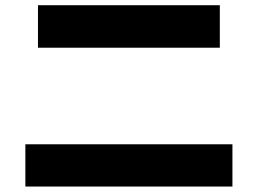

<svg xmlns="http://www.w3.org/2000/svg" viewBox="-20 -718 978 728"><path d="M76.2 -170.9H861.3V-10.7H76.2ZM124 -698.2H813.5V-537.1H124Z"/></svg>

Font: Pretendard JP Black
Style: Regular
Weight: 900
Designer: Base glyphs from Inter by Rasmus Andersson; Hangeul glyphs from Noto Sans CJK(Source Han Sans) by Jang Soo-young and Kan
Foundry: Kil Hyung-jin
Version: Version 1.309